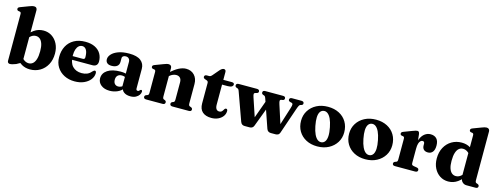

<svg xmlns="http://www.w3.org/2000/svg" viewBox="-20 -1547 6115 2358"><g transform="rotate(15 3038.0 -368.0)"><path d="M244.1 -710.4V-45.6L174.3 -7Q140.2 5 126.1 8.7Q112.1 12.4 99.7 12.4Q85.3 12.4 76.4 4.3Q67.5 -3.9 67.5 -19.6V-611.9Q67.5 -626.4 63.4 -632.6Q59.3 -638.8 50.7 -640.8L32.1 -643.6Q22.2 -646.4 17.8 -652Q13.4 -657.5 13.4 -666.1Q13.4 -676.3 19.2 -682.4Q24.9 -688.5 40.7 -694.5L142.1 -732.9Q165.6 -741.9 179.2 -745.5Q192.8 -749.2 203.2 -749.2Q223.7 -749.2 233.9 -738.3Q244.1 -727.5 244.1 -710.4ZM210.8 -318.9 181.6 -350.5Q223.1 -416.6 275.8 -454.1Q328.6 -491.6 394.7 -491.6Q454.1 -491.6 500.9 -461.2Q547.7 -430.8 574.7 -377.2Q601.8 -323.7 601.8 -253.8Q601.8 -173.1 569 -113Q536.3 -53 480 -19.9Q423.7 13.2 353.4 13.2Q293.2 13.2 247.4 -13.8Q201.6 -40.7 170 -93.8L214.7 -127Q238.7 -89.9 264.4 -72.9Q290.1 -55.9 319.9 -55.9Q348.8 -55.9 371.2 -74.5Q393.5 -93.1 406.1 -132.8Q418.7 -172.6 418.7 -235.4Q418.7 -293.9 406 -330.9Q393.3 -367.9 371.5 -385.6Q349.6 -403.3 321.2 -403.3Q289.3 -403.3 261.8 -383Q234.4 -362.6 210.8 -318.9Z M1149.4 -300.3Q1149.4 -269.2 1132.1 -252.3Q1114.9 -235.3 1082.4 -235.3H778.1V-280.8H947.3Q974 -280.8 974 -305.5Q974 -369.7 954.7 -400.2Q935.4 -430.6 903.2 -430.6Q878.8 -430.6 859.8 -414.7Q840.8 -398.8 829.8 -367.7Q818.9 -336.7 818.9 -291.5Q818.9 -197.7 862.1 -152.4Q905.4 -107.1 978.5 -107.1Q1017 -107.1 1047.1 -119.5Q1077.3 -131.9 1099.7 -159.4Q1111.5 -170.9 1117.9 -174.9Q1124.4 -179 1130.8 -179Q1139.8 -179 1144 -170.3Q1148.2 -161.7 1148.1 -149.3Q1147.1 -106 1118 -68.8Q1088.9 -31.6 1038.1 -9.2Q987.4 13.2 920.7 13.2Q846.2 13.2 787.6 -16.8Q729 -46.8 695.3 -100.8Q661.6 -154.8 661.6 -227.1Q661.6 -305.9 693 -365.3Q724.4 -424.8 783.9 -458.2Q843.4 -491.6 926.8 -491.6Q999 -491.6 1048.7 -466.9Q1098.4 -442.3 1123.9 -399.2Q1149.4 -356.1 1149.4 -300.3Z M1518.2 -66.3V-77.3L1505.4 -78.7V-389.1Q1505.4 -416.2 1491.3 -431.5Q1477.2 -446.9 1452.2 -446.9Q1430.9 -446.9 1418 -437.5Q1405.2 -428.1 1405.2 -413.8V-364.4Q1405.2 -328.3 1380.7 -308.7Q1356.3 -289 1311.3 -289Q1272.8 -289 1253.7 -306.1Q1234.5 -323.1 1234.5 -353.2Q1234.5 -385.5 1262.6 -417.2Q1290.6 -448.9 1346.1 -469.8Q1401.6 -490.8 1484.5 -490.8Q1583.6 -490.8 1631.8 -452.7Q1680 -414.7 1680 -349.5V-100Q1680 -88.3 1685.2 -81.6Q1690.5 -75 1700.8 -75Q1710.6 -75 1715.9 -79.9Q1721.2 -84.8 1725.5 -89.6Q1728.7 -93 1732.1 -95.4Q1735.5 -97.9 1740.2 -97.9Q1747.6 -97.9 1750.9 -92.4Q1754.3 -87 1754.3 -78.5Q1754.3 -59 1740.3 -37.7Q1726.4 -16.5 1698.8 -1.6Q1671.3 13.2 1630.5 13.2Q1580.3 13.2 1549.3 -8.7Q1518.2 -30.7 1518.2 -66.3ZM1215 -105.7Q1215 -171.2 1274.1 -210.3Q1333.1 -249.5 1439.2 -249.5Q1470.2 -249.5 1494.3 -244.7Q1518.5 -240 1535.1 -231.7L1521.1 -193.5Q1507.2 -200.4 1493.8 -203.9Q1480.3 -207.5 1464.4 -207.5Q1431.5 -207.5 1412.6 -188.8Q1393.8 -170.1 1393.8 -136.1Q1393.8 -101.4 1410.7 -83.1Q1427.7 -64.8 1454.9 -64.8Q1475.7 -64.8 1494.5 -74.4Q1513.4 -84 1525.2 -99.4L1536.7 -64.8Q1510.8 -27.6 1464.7 -7.2Q1418.6 13.2 1366.5 13.2Q1298.7 13.2 1256.9 -20.2Q1215 -53.7 1215 -105.7Z M2024.1 -451.5V-93.3Q2024.1 -75.4 2027.8 -67.8Q2031.5 -60.2 2039.8 -56.6L2053.8 -51.2Q2070.1 -43.1 2070.1 -27.2Q2070.1 0 2036.6 0H1829.4Q1812.2 0 1804.4 -6.8Q1796.5 -13.7 1796.5 -25.6Q1796.5 -34.4 1801.3 -40.8Q1806 -47.3 1816.6 -51.5L1831.8 -56.6Q1840.1 -59.9 1843.8 -67.6Q1847.5 -75.3 1847.5 -93.2V-353Q1847.5 -367.5 1843.4 -373.7Q1839.3 -379.9 1830.7 -381.9L1812.1 -384.7Q1802.2 -387.5 1797.8 -393.1Q1793.4 -398.6 1793.4 -407.2Q1793.4 -417.4 1799.2 -423.5Q1804.9 -429.6 1820.7 -435.6L1922.1 -474Q1944.4 -482.6 1958.2 -486.4Q1972.1 -490.3 1984.8 -490.3Q2004.1 -490.3 2014.1 -479.4Q2024.1 -468.6 2024.1 -451.5ZM2007.3 -334.7 1980.7 -362.7 1998 -378.4Q2065 -441.4 2114.7 -466.5Q2164.4 -491.6 2207.1 -491.6Q2273 -491.6 2313.2 -448.8Q2353.5 -406 2353.5 -335.6V-93.9Q2353.5 -75.7 2357.4 -67.7Q2361.3 -59.8 2369.8 -56.5L2384.1 -51.5Q2394.7 -47.3 2399.4 -40.8Q2404.2 -34.4 2404.2 -25.6Q2404.2 -13.7 2396.4 -6.8Q2388.6 0 2371.3 0H2163.9Q2130.4 0 2130.4 -27.2Q2130.4 -43.1 2146.6 -51.2L2161 -56.6Q2169.6 -60.2 2173.3 -68Q2176.9 -75.8 2176.9 -93.9V-310.2Q2176.9 -348.2 2158.8 -367.2Q2140.7 -386.1 2109.4 -386.1Q2090 -386.1 2068.2 -377.5Q2046.5 -368.9 2026.2 -351.2Z M2483.2 -420.9 2463.8 -427.5Q2452.2 -431.7 2447 -437.9Q2441.7 -444.1 2441.7 -452.8Q2441.7 -465.1 2450.1 -471.6Q2458.4 -478.2 2471.9 -478.2H2500.8Q2511.6 -478.2 2519.9 -482.9Q2528.1 -487.7 2538.9 -500.2L2606.4 -579.4Q2619.9 -594.3 2631.9 -601.4Q2643.9 -608.5 2655.3 -608.5Q2667.9 -608.5 2675 -600.3Q2682.1 -592.2 2682.1 -576.9V-162.7Q2682.1 -126.9 2695.2 -108.2Q2708.3 -89.5 2732.4 -89.5Q2751.2 -89.5 2761.4 -97.9Q2771.7 -106.3 2777.8 -117.2Q2783.9 -128.1 2790.3 -136.5Q2796.7 -144.9 2807.3 -144.9Q2816.1 -144.9 2821.2 -138.8Q2826.4 -132.8 2826.4 -118.4Q2826.4 -82.9 2804.9 -53.2Q2783.4 -23.5 2745.6 -5.6Q2707.8 12.2 2659.4 12.2Q2586.6 12.2 2546.1 -23.5Q2505.5 -59.3 2505.5 -131.7V-389.5Q2505.5 -403.3 2500.3 -409.8Q2495.1 -416.3 2483.2 -420.9ZM2617.6 -417.5V-478.2H2791.8Q2805.6 -478.2 2813.6 -472.4Q2821.6 -466.6 2821.6 -455.7Q2821.6 -439.5 2805.7 -428.5Q2789.8 -417.5 2753.8 -417.5Z M3143.9 2H3081.3Q3062.8 2 3049.2 -6.7Q3035.6 -15.5 3027.8 -36.9L2901.1 -389.2Q2894.7 -407.8 2889.4 -413.9Q2884 -420 2877.3 -422.3L2864.1 -426.9Q2854.2 -431.1 2850 -437Q2845.7 -442.9 2845.7 -452.5Q2845.7 -464.5 2854.2 -471.3Q2862.7 -478.2 2877.5 -478.2H3110.9Q3125.4 -478.2 3133.9 -471.4Q3142.4 -464.6 3142.4 -452.6Q3142.4 -443 3137.1 -437.1Q3131.9 -431.1 3119.7 -427.7L3103.8 -423.9Q3089.8 -420.5 3087.3 -409.5Q3084.8 -398.4 3095.8 -365.5L3188.1 -90.3L3146.1 -58.3L3265.6 -388.6L3318.2 -353.8L3197.2 -32.9Q3189.1 -12.2 3174.7 -5.1Q3160.3 2 3143.9 2ZM3474.2 2H3413.9Q3396.1 2 3381.9 -7Q3367.8 -16 3360.5 -36.8L3238.4 -390.7Q3232.2 -408.4 3227 -414.2Q3221.9 -420 3215.1 -422.3L3201.6 -426.9Q3191.8 -431.1 3187.5 -437Q3183.3 -442.9 3183.3 -452.6Q3183.3 -478.2 3215.2 -478.2H3441.4Q3472.8 -478.2 3472.8 -452.5Q3472.8 -442.9 3467.7 -436.6Q3462.7 -430.3 3452.8 -428.5L3430.3 -424.7Q3418.4 -422.7 3416.6 -410.2Q3414.9 -397.7 3424.7 -367.3L3514.2 -89.9L3475.6 -57.6L3569.7 -354.7Q3581.9 -392.1 3579.9 -406.3Q3578 -420.4 3562 -423.9L3546.1 -427.7Q3534.3 -431.1 3528.8 -437Q3523.4 -442.9 3523.4 -452.6Q3523.4 -464.6 3531.9 -471.4Q3540.4 -478.2 3554.9 -478.2H3676.6Q3691.4 -478.2 3699.9 -471.3Q3708.4 -464.5 3708.4 -452.5Q3708.4 -444.1 3704.1 -437.8Q3699.9 -431.5 3687.6 -427.7L3675.1 -424.3Q3666 -421.3 3658.5 -407.7Q3651 -394.1 3640 -362.2L3527.4 -33.1Q3520.4 -12.6 3505.4 -5.3Q3490.5 2 3474.2 2Z M4012 -491.5Q4093.2 -491.5 4154.3 -459.5Q4215.4 -427.6 4249.4 -370.4Q4283.5 -313.2 4283.5 -237.6Q4283.5 -166.8 4248.1 -109.9Q4212.7 -53.1 4150.2 -20Q4087.8 13.2 4005.5 13.2Q3924.3 13.2 3863.3 -19.2Q3802.2 -51.5 3768.1 -108.7Q3734 -166 3734 -240.7Q3734 -312.8 3769.4 -369.4Q3804.8 -426 3867.2 -458.7Q3929.7 -491.5 4012 -491.5ZM4048.1 -49.7Q4074.7 -54.7 4090.1 -78.7Q4105.5 -102.8 4107.8 -146.7Q4110 -190.6 4097 -255.1Q4084.7 -318.1 4065.6 -358.4Q4046.4 -398.7 4021.9 -416.4Q3997.3 -434.1 3969.4 -428.6Q3942.8 -423.6 3927.4 -399.6Q3912 -375.5 3909.9 -331.8Q3907.9 -288.1 3920.5 -223.2Q3932.8 -160.6 3952.1 -120.1Q3971.5 -79.6 3995.8 -62.1Q4020.2 -44.6 4048.1 -49.7Z M4623 -491.5Q4704.2 -491.5 4765.3 -459.5Q4826.4 -427.6 4860.4 -370.4Q4894.5 -313.2 4894.5 -237.6Q4894.5 -166.8 4859.1 -109.9Q4823.7 -53.1 4761.2 -20Q4698.8 13.2 4616.5 13.2Q4535.3 13.2 4474.3 -19.2Q4413.2 -51.5 4379.1 -108.7Q4345 -166 4345 -240.7Q4345 -312.8 4380.4 -369.4Q4415.8 -426 4478.2 -458.7Q4540.7 -491.5 4623 -491.5ZM4659.1 -49.7Q4685.7 -54.7 4701.1 -78.7Q4716.5 -102.8 4718.8 -146.7Q4721 -190.6 4708 -255.1Q4695.7 -318.1 4676.6 -358.4Q4657.4 -398.7 4632.9 -416.4Q4608.3 -434.1 4580.4 -428.6Q4553.8 -423.6 4538.4 -399.6Q4523 -375.5 4520.9 -331.8Q4518.9 -288.1 4531.5 -223.2Q4543.8 -160.6 4563.1 -120.1Q4582.5 -79.6 4606.8 -62.1Q4631.2 -44.6 4659.1 -49.7Z M5168.7 -269.1Q5168.7 -343.8 5189 -393.3Q5209.4 -442.8 5242.8 -467.2Q5276.2 -491.6 5315.2 -491.6Q5365.7 -491.6 5392.9 -462.1Q5420.1 -432.6 5420.1 -375.2Q5420.1 -320 5397.7 -293.4Q5375.3 -266.8 5339.5 -266.8Q5303.3 -266.8 5284.8 -285.7Q5266.3 -304.6 5266.3 -338.1V-357.8Q5265.9 -372.1 5259.7 -379.4Q5253.6 -386.6 5240.2 -386.6Q5226.3 -386.6 5214.3 -375.1Q5202.3 -363.5 5194.9 -338.9Q5187.6 -314.3 5187.6 -274.5ZM5176.4 -451.5 5187.6 -343.2V-93.3Q5187.6 -77.4 5192.9 -70.3Q5198.2 -63.3 5214.9 -60.3L5255.2 -53.2Q5268.7 -50.7 5275.1 -44.2Q5281.5 -37.7 5281.5 -26Q5281.5 -13.7 5273 -6.8Q5264.5 0 5248 0H4992.9Q4975.7 0 4967.9 -6.8Q4960 -13.7 4960 -25.6Q4960 -34.4 4964.8 -40.8Q4969.5 -47.3 4980.1 -51.5L4995.3 -56.6Q5003.6 -59.8 5007.3 -67.5Q5011 -75.3 5011 -93.2V-351.4Q5011 -365.9 5006.9 -372.1Q5002.8 -378.3 4994.2 -380.3L4975.6 -383.1Q4965.7 -385.9 4961.3 -391.5Q4956.9 -397 4956.9 -405.6Q4956.9 -415.8 4962.9 -422.1Q4968.8 -428.4 4984.2 -434L5082.8 -471.6Q5113.1 -483.4 5126.7 -486.8Q5140.3 -490.3 5147.9 -490.3Q5160.4 -490.3 5167 -481.4Q5173.6 -472.6 5176.4 -451.5Z M5827.3 -86.4 5821.3 -87.9V-611.9Q5821.3 -626.4 5817.2 -632.6Q5813.1 -638.8 5804.5 -640.8L5785.9 -643.6Q5776 -646.4 5771.6 -652Q5767.2 -657.5 5767.2 -666.1Q5767.2 -676.3 5773 -682.4Q5778.7 -688.5 5794.5 -694.5L5895.9 -732.9Q5918.2 -741.5 5932 -745.3Q5945.9 -749.2 5958.6 -749.2Q5977.9 -749.2 5987.9 -738.3Q5997.9 -727.5 5997.9 -710.4V-93.3Q5997.9 -75.4 6001.6 -67.6Q6005.3 -59.8 6013.6 -56.6L6028.4 -51.6Q6039.1 -47.4 6043.9 -40.9Q6048.7 -34.5 6048.7 -25.6Q6048.7 -13.7 6040.8 -6.8Q6032.9 0 6015.6 0H5900.8Q5870.8 0 5849.1 -20.7Q5827.3 -41.5 5827.3 -72ZM5463.6 -224.6Q5463.6 -305.3 5496.4 -365.3Q5529.1 -425.4 5585.4 -458.5Q5641.7 -491.6 5712 -491.6Q5772.6 -491.6 5818.2 -464.6Q5863.8 -437.7 5895.4 -384.6L5850.7 -351.4Q5826.8 -388.5 5801.1 -405.5Q5775.3 -422.5 5745.5 -422.5Q5716.7 -422.5 5694.3 -403.9Q5671.9 -385.3 5659.3 -345.8Q5646.7 -306.3 5646.7 -243Q5646.7 -184.6 5659.4 -147.5Q5672.1 -110.5 5694.1 -92.8Q5716.2 -75.1 5744.2 -75.1Q5776.5 -75.1 5803.7 -95.5Q5831 -115.9 5854.6 -159.5L5883.8 -128Q5842.7 -62.2 5789.8 -24.5Q5736.8 13.2 5670.7 13.2Q5611.3 13.2 5564.5 -17.2Q5517.7 -47.6 5490.7 -101.2Q5463.6 -154.7 5463.6 -224.6Z"/></g></svg>

Font: Fraunces
Style: Regular
Weight: 900
Version: Version 1.000;[b76b70a41]